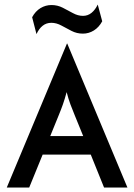

<svg xmlns="http://www.w3.org/2000/svg" viewBox="-20 -842 602 862"><path d="M10.4 0 280.6 -646.5H281.9L552.1 0H447.2L387.5 -147.9H171.5L111.1 0ZM205.6 -231.2H353.5L315.3 -325Q304.9 -350 296.2 -373.3Q287.5 -396.5 279.2 -428.5Q270.8 -397.2 262.5 -373.6Q254.2 -350 243.8 -325ZM143.8 -688.9 124.3 -764.6Q138.9 -791.7 161.8 -805.6Q184.7 -819.4 211.1 -819.4Q238.2 -819.4 261.8 -807.3Q285.4 -795.1 307.6 -783Q329.9 -770.8 352.8 -770.8Q374.3 -770.8 391 -784.4Q407.6 -797.9 418.8 -821.5L438.9 -746.5Q424.3 -719.4 401.4 -705.2Q378.5 -691 352.1 -691Q325 -691 301.4 -703.1Q277.8 -715.3 255.6 -727.4Q233.3 -739.6 210.4 -739.6Q188.2 -739.6 171.5 -726.4Q154.9 -713.2 143.8 -688.9Z"/></svg>

Font: Afacad Flux Medium
Style: Regular
Weight: 500
Designer: Kristian Moeller
Foundry: Dicotype
Version: Version 1.100